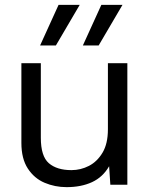

<svg xmlns="http://www.w3.org/2000/svg" viewBox="-20 -760 617 790"><path d="M254 10Q206 10 163.5 -8Q121 -26 94.5 -66.5Q68 -107 68 -172V-500H148V-193Q148 -117 181 -88.5Q214 -60 274 -60Q312 -60 346 -77.5Q380 -95 402 -132Q424 -169 424 -228V-500H504V0H434L429 -76Q403 -31 358.5 -10.5Q314 10 254 10ZM321 -573 397 -740H484L386 -573ZM145 -573 221 -740H308L210 -573Z"/></svg>

Font: Prodigy Sans
Style: Regular
Weight: 400
Designer: Wei Huang
Foundry: Wei Huang
Version: Version 1.003; ttfautohint (v1.8.3)